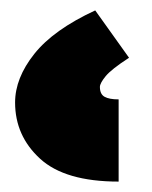

<svg xmlns="http://www.w3.org/2000/svg" viewBox="-20 -780 292 369"><path d="M208 -431Q105 -431 57 -475Q9 -519 9 -583Q9 -630 46 -676.5Q83 -723 163 -760L228 -669Q194 -647 183 -633.5Q172 -620 172 -613Q172 -599 181 -594Q190 -589 208 -589Z"/></svg>

Font: Noto Sans Armenian Black
Style: Regular
Weight: 900
Version: Version 2.007